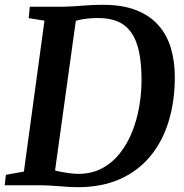

<svg xmlns="http://www.w3.org/2000/svg" viewBox="-26 -771 764 799"><path d="M98 -743H239.5Q278 -744 318.5 -747.5Q359 -751 398.5 -751Q481.5 -751.5 539.2 -729.2Q597 -707 633 -666.2Q669 -625.5 685.2 -570.5Q701.5 -515.5 701.5 -450Q701.5 -351 676.2 -267.2Q651 -183.5 600.2 -121.8Q549.5 -60 473.8 -26Q398 8 297 8Q279 8 259.8 6.8Q240.5 5.5 220.8 4Q201 2.5 181.8 1.2Q162.5 0 144 0H-6.5L-1.5 -43.5L73.5 -57L159 -685L93.5 -695.5ZM198 -25 185.5 -68Q192 -64 212.2 -59.2Q232.5 -54.5 257 -51Q281.5 -47.5 299.5 -47.5Q355.5 -47.5 398.5 -70.5Q441.5 -93.5 472.8 -133Q504 -172.5 524 -222.8Q544 -273 553.5 -328.2Q563 -383.5 563 -437.5Q563 -507 552.5 -556Q542 -605 520 -636Q498 -667 464 -681.5Q430 -696 382 -696Q358.5 -696 338.5 -693.8Q318.5 -691.5 303.2 -688Q288 -684.5 279 -681L293.5 -713Z"/></svg>

Font: Merriweather 20pt SemiBold
Style: Italic
Weight: 600
Italic angle: -7.8°
Version: Version 2.101